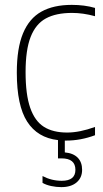

<svg xmlns="http://www.w3.org/2000/svg" viewBox="-20 -568 422 788"><path d="M85 -272Q85 -180 104 -125.5Q123 -71 160.2 -47.5Q197.5 -24 255.5 -24Q306.5 -24 370 -47V-13Q311 9 251.5 9H246V57.5Q280.5 60.5 298.8 79Q317 97.5 317 129Q317 161.5 294.2 180.8Q271.5 200 231.5 200Q211 200 190 195.5Q169 191 154.5 182.5V154.5Q191.5 174 233.5 174Q289.5 174 289.5 129Q289.5 82 232.5 82H218V7Q134 -2.5 91.5 -68.8Q49 -135 49 -270Q49 -370 74.5 -431.2Q100 -492.5 149.8 -520.2Q199.5 -548 274.5 -548Q327 -548 370 -535.5V-501.5Q321 -515 276 -515Q209.5 -515 168 -492.2Q126.5 -469.5 105.8 -416.5Q85 -363.5 85 -272Z"/></svg>

Font: Encode Sans Semi Condensed Thin
Style: Regular
Weight: 250
Width: 4
Designer: Multiple Designers
Foundry: Impallari Type
Version: Version 2.000